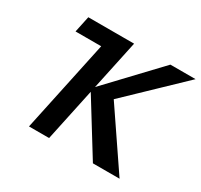

<svg xmlns="http://www.w3.org/2000/svg" viewBox="-139 -837 1063 1017"><g transform="rotate(30 392.5 -329.0)"><path d="M537 0 328 -338 631 -658H785L429 -317L446 -374L700 0ZM146 0 286 -658H409L269 0ZM108 -559 129 -658H340L319 -559Z"/></g></svg>

Font: Ysabeau Infant
Style: Bold Italic
Weight: 700
Italic angle: -12°
Designer: Christian Thalmann (Catharsis Fonts)
Version: Version 2.001;gftools[0.9.30]; featfreeze: ss01,ss02,lnum